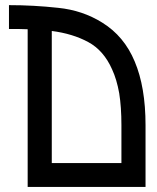

<svg xmlns="http://www.w3.org/2000/svg" viewBox="-20 -744 622 762"><path d="M89.8 -2Q89.8 -210 89.8 -627.9Q72.3 -627.9 53.7 -628.9Q35.2 -628.9 15.6 -628.9Q15.6 -660.2 15.6 -723.6Q113.3 -723.6 210.9 -712.9Q307.6 -703.1 385.7 -654.3Q472.7 -600.6 514.6 -500Q557.6 -398.4 557.6 -247.1Q557.6 -165 557.6 -2Q446.3 -2 335 -2Q224.6 -2 113.3 -2Q107.4 -2 101.6 -2Q95.7 -2 89.8 -2ZM461.9 -96.7Q461.9 -146.5 461.9 -247.1Q461.9 -319.3 453.1 -374Q443.4 -428.7 424.8 -468.8Q391.6 -543.9 330.1 -577.1Q268.6 -610.4 185.5 -621.1Q185.5 -446.3 185.5 -96.7Q251 -96.7 316.4 -96.7Q382.8 -96.7 448.2 -96.7Q452.1 -96.7 455.1 -96.7Q459 -96.7 461.9 -96.7Z"/></svg>

Font: Oishi
Style: Regular
Weight: 400
Designer: bBranding
Version: Version 1.0